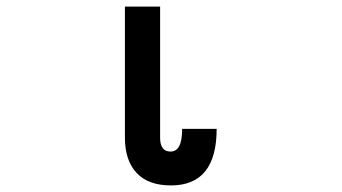

<svg xmlns="http://www.w3.org/2000/svg" viewBox="-20 -506 1040 584"><path d="M639 -114Q639 58 500 58Q431 58 395.5 20Q360 -18 360 -87V-486H467V-87Q467 -45 499 -45Q516 -45 525 -61.5Q534 -78 534 -114Z"/></svg>

Font: NanumGothicCoding
Style: Bold
Weight: 700
Monospace: yes
Designer: Kwon Bruce; Nicolas Noh; Sung-woo Choi; Go-un Cha; Soo-hyun Park;
Foundry: NHN Corporation
Version: Version 2.000;PS 1;hotconv 1.0.49;makeotf.lib2.0.14853